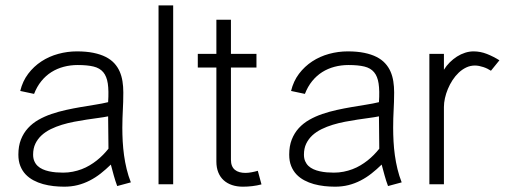

<svg xmlns="http://www.w3.org/2000/svg" viewBox="-20 -690 1945 719"><path d="M470 -7.1Q460.5 -31.2 454.3 -56.9Q448.1 -82.5 444.5 -108.5Q441 -134.5 439.5 -160.5Q438.1 -186.5 438.1 -211.4Q438.1 -231.3 438.7 -247.1Q439.2 -263 440 -278Q440.7 -292.9 441.3 -308.7Q441.8 -324.5 441.8 -343.9Q441.8 -365.6 438.7 -385.4Q435.6 -405.2 428.2 -422.1Q420.8 -439.1 408.1 -453Q395.3 -466.9 376 -476.8Q356.6 -486.6 330 -492.1Q303.3 -497.6 267.9 -497.6Q232.5 -497.6 198.1 -488.2Q163.6 -478.8 135 -460Q106.3 -441.2 85.5 -413.6Q64.6 -386 55.8 -349.4L107.6 -338.4Q118.2 -365.8 134.8 -386.2Q151.3 -406.6 172.5 -420Q193.7 -433.3 218.7 -439.9Q243.7 -446.5 271 -446.5Q307.2 -446.5 330.4 -440.8Q353.7 -435.1 366.7 -419.6Q379.6 -404.2 383.7 -377.1Q387.7 -350 384.9 -307.4Q363.1 -302.1 336.8 -298Q310.5 -293.8 282.9 -289.1Q255.2 -284.4 227.1 -278.2Q198.9 -272 172.8 -263.1Q146.7 -254.2 124.2 -241.4Q101.7 -228.6 84.9 -210.3Q68 -191.9 58.4 -167.5Q48.8 -143.1 48.8 -110.9Q48.8 -86.8 56.1 -68.5Q63.4 -50.2 76 -36.9Q88.7 -23.7 105.4 -14.8Q122.1 -5.9 141.2 -0.6Q160.2 4.6 180.6 6.9Q201 9.1 220.6 9.1Q247.5 9.1 271.1 3.1Q294.7 -2.9 316.2 -14Q337.7 -25 357.1 -40.3Q376.4 -55.5 395.1 -73.7Q400.5 -53.5 406 -33.2Q411.6 -12.9 418.9 6.7ZM386.2 -133.2Q376.9 -121.5 365.8 -110.2Q354.7 -98.9 342.2 -89Q329.7 -79.1 315.6 -70.8Q301.6 -62.4 285.8 -56.4Q269.9 -50.4 252.5 -47Q235.2 -43.5 216.2 -43.5Q202.8 -43.5 189.3 -44.6Q175.7 -45.8 163.2 -48.6Q150.7 -51.3 139.9 -56.2Q129 -61 121.1 -68.5Q113.1 -76 108.6 -86.5Q104 -97 104 -110.9Q104 -134.3 112.5 -152Q121.1 -169.8 135.8 -183.3Q150.5 -196.7 170.1 -206.4Q189.8 -216 212 -222.8Q234.3 -229.6 258 -234.1Q281.7 -238.6 304.6 -242.1Q327.5 -245.5 348.1 -248.3Q368.7 -251 384.9 -254.3Z M628.5 -669.9H573.7V0H628.5Z M945.4 -50.4Q940.4 -49 934.5 -47.5Q928.6 -46.1 922.7 -45Q916.8 -43.9 910.8 -43.2Q904.8 -42.5 899.4 -42.5Q887.1 -42.5 877 -45.3Q866.9 -48.1 859.7 -54Q852.5 -59.8 848.6 -69.3Q844.8 -78.8 844.8 -92.2V-437H940.4V-488.3H844.8V-616.2H790.3V-488.3H720.7V-437H790.3V-85Q790.3 -62.1 797.4 -44.5Q804.5 -26.9 817.6 -15Q830.6 -3.2 849 3Q867.3 9.1 889.5 9.1Q907.2 9.1 924.9 7Q942.6 4.9 959.2 0.5Z M1484.2 -7.1Q1474.7 -31.2 1468.5 -56.9Q1462.3 -82.5 1458.7 -108.5Q1455.1 -134.5 1453.7 -160.5Q1452.3 -186.5 1452.3 -211.4Q1452.3 -231.3 1452.8 -247.1Q1453.4 -263 1454.1 -278Q1454.9 -292.9 1455.4 -308.7Q1456 -324.5 1456 -343.9Q1456 -365.6 1452.9 -385.4Q1449.8 -405.2 1442.4 -422.1Q1435 -439.1 1422.2 -453Q1409.5 -466.9 1390.1 -476.8Q1370.8 -486.6 1344.1 -492.1Q1317.5 -497.6 1282.1 -497.6Q1246.6 -497.6 1212.2 -488.2Q1177.8 -478.8 1149.1 -460Q1120.5 -441.2 1099.6 -413.6Q1078.8 -386 1070 -349.4L1121.8 -338.4Q1132.4 -365.8 1148.9 -386.2Q1165.5 -406.6 1186.6 -420Q1207.8 -433.3 1232.8 -439.9Q1257.8 -446.5 1285.2 -446.5Q1321.4 -446.5 1344.6 -440.8Q1367.9 -435.1 1380.8 -419.6Q1393.8 -404.2 1397.8 -377.1Q1401.9 -350 1399.1 -307.4Q1377.3 -302.1 1351 -298Q1324.7 -293.8 1297.1 -289.1Q1269.4 -284.4 1241.2 -278.2Q1213 -272 1187 -263.1Q1160.9 -254.2 1138.4 -241.4Q1115.9 -228.6 1099 -210.3Q1082.2 -191.9 1072.6 -167.5Q1063 -143.1 1063 -110.9Q1063 -86.8 1070.3 -68.5Q1077.6 -50.2 1090.2 -36.9Q1102.8 -23.7 1119.6 -14.8Q1136.3 -5.9 1155.3 -0.6Q1174.4 4.6 1194.8 6.9Q1215.2 9.1 1234.7 9.1Q1261.7 9.1 1285.3 3.1Q1308.9 -2.9 1330.4 -14Q1351.9 -25 1371.2 -40.3Q1390.6 -55.5 1409.2 -73.7Q1414.6 -53.5 1420.2 -33.2Q1425.7 -12.9 1433.1 6.7ZM1400.3 -133.2Q1391.1 -121.5 1380 -110.2Q1368.9 -98.9 1356.4 -89Q1343.8 -79.1 1329.8 -70.8Q1315.8 -62.4 1299.9 -56.4Q1284.1 -50.4 1266.7 -47Q1249.3 -43.5 1230.3 -43.5Q1217 -43.5 1203.4 -44.6Q1189.9 -45.8 1177.4 -48.6Q1164.9 -51.3 1154 -56.2Q1143.2 -61 1135.2 -68.5Q1127.3 -76 1122.7 -86.5Q1118.2 -97 1118.2 -110.9Q1118.2 -134.3 1126.7 -152Q1135.3 -169.8 1149.9 -183.3Q1164.6 -196.7 1184.3 -206.4Q1203.9 -216 1226.2 -222.8Q1248.5 -229.6 1272.2 -234.1Q1295.9 -238.6 1318.8 -242.1Q1341.6 -245.5 1362.2 -248.3Q1382.9 -251 1399.1 -254.3Z M1850.2 -464.2Q1827.7 -478.4 1803.3 -488Q1778.9 -497.6 1753.2 -497.6Q1737.4 -497.6 1721.7 -492.5Q1705.9 -487.5 1691.3 -478.2Q1676.8 -468.9 1664.1 -456.3Q1651.5 -443.7 1642.4 -428.8V-488.3H1587.9V0H1642.4V-289.3Q1642.4 -304.9 1646.2 -322.2Q1650 -339.5 1657.2 -356.8Q1664.4 -374.1 1674.7 -390Q1685.1 -405.9 1698 -418.1Q1710.9 -430.2 1726.1 -437.4Q1741.3 -444.6 1758.4 -444.6Q1765.7 -444.6 1773.9 -443.1Q1782.1 -441.5 1790.1 -438.8Q1798.1 -436.2 1805.4 -432.6Q1812.7 -429 1818.5 -425.1Z"/></svg>

Font: SaysetthaMai Thin
Style: Regular
Weight: 100
Designer: John M. Durdin
Foundry: Lao Script for Windows
Version: Version 1.101